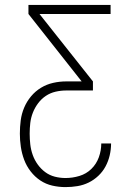

<svg xmlns="http://www.w3.org/2000/svg" viewBox="-20 -540 540 783"><path d="M247 223Q220 223 193.5 217Q167 211 144.5 196Q122 181 105 159Q88 137 78.5 111.5Q69 86 65 59Q61 32 61 5Q61 -22 64.5 -49Q68 -76 78.5 -101Q89 -126 106.5 -147Q124 -168 147 -182Q170 -196 196.5 -202Q223 -208 250 -208H313L96 -483V-520H431V-483H141L359 -208V-171H250Q228 -171 206.5 -166Q185 -161 167 -149Q149 -137 135.5 -119Q122 -101 114 -80.5Q106 -60 103.5 -38.5Q101 -17 101 5Q101 27 103.5 49Q106 71 113.5 92Q121 113 134 131Q147 149 164.5 162Q182 175 203.5 180.5Q225 186 247 186Q276 186 304 177.5Q332 169 352.5 149Q373 129 383 101.5Q393 74 393 45H433Q433 69 427.5 93Q422 117 410.5 138.5Q399 160 381 177Q363 194 341.5 204.5Q320 215 296 219Q272 223 247 223Z"/></svg>

Font: Iosevka Term Curly Extralight
Style: Regular
Weight: 200
Designer: Belleve Invis
Foundry: Belleve Invis
Version: Version 32.3.0